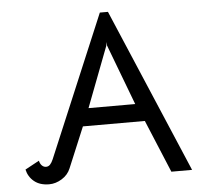

<svg xmlns="http://www.w3.org/2000/svg" viewBox="-51 -741 855 803"><g transform="rotate(-5 377.0 -339.5)"><path d="M30 -61 89 -93Q92 -80 99.5 -72.5Q107 -65 117 -65Q127 -65 134 -72.5Q141 -80 147 -94L397 -688H431L724 1H637L545 -220H285L214 -50Q203 -23 177 -7Q151 9 124 9Q85 9 61 -10.5Q37 -30 30 -61ZM511 -294 415 -548 413 -563 412 -548 315 -294Z"/></g></svg>

Font: Bellota
Style: Bold
Weight: 700
Designer: Kemie Guaida
Foundry: Kemie Guaida
Version: Version 4.001